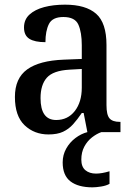

<svg xmlns="http://www.w3.org/2000/svg" viewBox="-20 -567 573 824"><path d="M188 10Q127 10 85.5 -29.5Q44 -69 44 -151Q44 -231 96.5 -269Q149 -307 254 -311L331 -314V-373Q331 -428 316.5 -461Q302 -494 252 -494Q205 -494 190 -464Q175 -434 175 -386Q129 -386 106 -400.5Q83 -415 83 -449Q83 -483 106.5 -504.5Q130 -526 169.5 -536.5Q209 -547 259 -547Q348 -547 392.5 -508Q437 -469 437 -374V-116Q437 -74 450 -59Q463 -44 494 -44H497V0H355L339 -82H331Q312 -54 293.5 -33.5Q275 -13 250.5 -1.5Q226 10 188 10ZM221 -52Q271 -52 301 -90.5Q331 -129 331 -191V-271L278 -268Q208 -264 181 -233.5Q154 -203 154 -146Q154 -52 221 -52ZM377 237Q316 237 282.5 211.5Q249 186 249 130Q249 98 264 71Q279 44 303.5 25.5Q328 7 355 0H415Q395 7 375 22.5Q355 38 342 62Q329 86 329 118Q329 149 346.5 163.5Q364 178 392 178Q417 178 450 168V222Q436 230 414 233.5Q392 237 377 237Z"/></svg>

Font: Noto Serif Sinhala SemiCondensed Medium
Style: Regular
Weight: 500
Width: 4
Designer: Jelle Bosma - Monotype Design Team
Foundry: Monotype Imaging Inc.
Version: Version 2.007; ttfautohint (v1.8.4.7-5d5b)